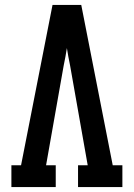

<svg xmlns="http://www.w3.org/2000/svg" viewBox="-20 -755 540 775"><path d="M26 0V-88H65L192 -735H308L435 -88H474V0H295V-88H334L263 -490Q259 -508 256 -525.5Q253 -543 250 -561Q247 -543 244 -525.5Q241 -508 237 -490L166 -88H205V0Z"/></svg>

Font: Iosevka Slab Semibold
Style: Regular
Weight: 600
Monospace: yes
Designer: Belleve Invis
Foundry: Belleve Invis
Version: Version 11.1.1; ttfautohint (v1.8.3)